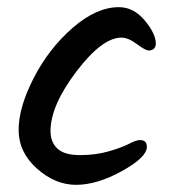

<svg xmlns="http://www.w3.org/2000/svg" viewBox="-20 -531 485 536"><path d="M312 -511Q353 -511 384 -474Q415 -437 415 -409Q415 -401 410 -395.5Q405 -390 395.5 -390Q386 -390 362 -408Q338 -426 319 -426Q265 -426 193 -331Q121 -236 121 -165Q121 -134 140.5 -116Q160 -98 203.5 -98Q247 -98 283.5 -108.5Q320 -119 340 -129.5Q360 -140 371 -140Q390 -140 390 -121Q390 -92 320.5 -53.5Q251 -15 192.5 -15Q134 -15 83 -60.5Q32 -106 32 -168.5Q32 -231 74 -313Q116 -395 182.5 -453Q249 -511 312 -511Z"/></svg>

Font: Kalam
Style: Regular
Weight: 400
Designer: Lipi Raval (Devanagari and Latin), Jonny Pinhorn (Latin)
Foundry: Indian Type Foundry
Version: Version 2.001;PS 1.0;hotconv 1.0.79;makeotf.lib2.5.61930; tt